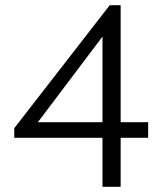

<svg xmlns="http://www.w3.org/2000/svg" viewBox="-20 -720 637 740"><path d="M375 0V-189H35V-226L403 -700H445V-249H551V-189H445V0ZM375 -249V-579L126 -249Z"/></svg>

Font: Overpass Light
Style: Regular
Weight: 300
Designer: Delve Withrington, Thomas Jockin
Foundry: Delve Fonts
Version: Version 3.000;DELV;Overpass